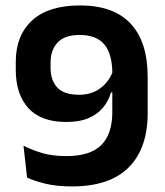

<svg xmlns="http://www.w3.org/2000/svg" viewBox="-20 -672 606 706"><path d="M274.5 -652Q397.5 -652 460.2 -585.2Q523 -518.5 523 -389V-255.5Q523 -126.5 453.2 -56.5Q383.5 13.5 244.5 13.5Q188 13.5 147.2 3.5Q106.5 -6.5 79.5 -19L66.5 -136Q97.5 -120.5 135 -109.2Q172.5 -98 224 -98Q311 -98 352 -138.2Q393 -178.5 393 -260.5V-401.5Q393 -473 364 -508.2Q335 -543.5 272.5 -543.5Q218 -543.5 192 -515.8Q166 -488 166 -442.5V-423Q166 -376.5 190.8 -350Q215.5 -323.5 271 -323.5Q301 -323.5 325.8 -334.2Q350.5 -345 368.8 -365.5Q387 -386 396.5 -414L416.5 -332H388Q379 -300 358.2 -275.5Q337.5 -251 304.5 -237.2Q271.5 -223.5 223.5 -223.5Q131 -223.5 84.5 -274.2Q38 -325 38 -415.5V-445Q38 -541.5 98 -596.8Q158 -652 274.5 -652Z"/></svg>

Font: Anek Malayalam SemiBold
Style: Regular
Weight: 600
Version: Version 1.003